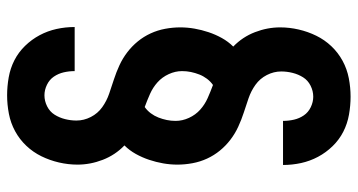

<svg xmlns="http://www.w3.org/2000/svg" viewBox="-253 -610 1006 540"><g transform="rotate(-90 250.0 -340.0)"><path d="M248 143Q223 143 197.5 138.5Q172 134 149.5 122.5Q127 111 109 92.5Q91 74 79 51.5Q67 29 61.5 4Q56 -21 56 -47H180Q180 -31 183.5 -16Q187 -1 195.5 11.5Q204 24 218.5 31Q233 38 248 38Q264 38 279 30.5Q294 23 302.5 9.5Q311 -4 315 -20Q319 -36 319 -52Q319 -73 309 -92.5Q299 -112 281.5 -124.5Q264 -137 243.5 -144Q223 -151 203 -157.5Q183 -164 163.5 -173Q144 -182 127 -195Q110 -208 96.5 -224.5Q83 -241 74 -260.5Q65 -280 61 -301.5Q57 -323 57 -344Q57 -364 60.5 -384Q64 -404 70.5 -423.5Q77 -443 87 -461Q97 -479 111 -493Q84 -519 70.5 -554Q57 -589 57 -625Q57 -651 63 -677Q69 -703 80.5 -726.5Q92 -750 110 -769Q128 -788 151 -800.5Q174 -813 200 -818Q226 -823 252 -823Q277 -823 302.5 -818.5Q328 -814 350.5 -802.5Q373 -791 391 -772.5Q409 -754 421 -731.5Q433 -709 438.5 -684Q444 -659 444 -633H320Q320 -649 316.5 -664Q313 -679 304.5 -691.5Q296 -704 281.5 -711Q267 -718 252 -718Q236 -718 221 -710.5Q206 -703 197.5 -689.5Q189 -676 185 -660Q181 -644 181 -628Q181 -607 191 -587.5Q201 -568 218.5 -555.5Q236 -543 256.5 -536Q277 -529 297 -522.5Q317 -516 336.5 -507Q356 -498 373 -485Q390 -472 403.5 -455.5Q417 -439 426 -419.5Q435 -400 439 -378.5Q443 -357 443 -336Q443 -316 439.5 -296Q436 -276 429.5 -256.5Q423 -237 413 -219Q403 -201 389 -187Q416 -161 429.5 -126Q443 -91 443 -55Q443 -29 437 -3Q431 23 419.5 46.5Q408 70 390 89Q372 108 349 120.5Q326 133 300 138Q274 143 248 143ZM281 -244Q291 -251 298.5 -261Q306 -271 310.5 -282.5Q315 -294 317.5 -306Q320 -318 320 -331Q320 -350 311.5 -368.5Q303 -387 288.5 -400Q274 -413 256 -421Q238 -429 219 -436Q209 -429 201.5 -419Q194 -409 189.5 -397.5Q185 -386 182.5 -374Q180 -362 180 -349Q180 -330 188.5 -311.5Q197 -293 211.5 -280Q226 -267 244 -259Q262 -251 281 -244Z"/></g></svg>

Font: Iosevka Curly Extrabold
Style: Regular
Weight: 800
Monospace: yes
Designer: Belleve Invis
Foundry: Belleve Invis
Version: Version 22.1.2; ttfautohint (v1.8.4)